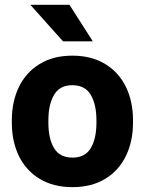

<svg xmlns="http://www.w3.org/2000/svg" viewBox="-20 -770 604 800"><path d="M29.3 0ZM281.2 -538.1Q360.8 -538.1 418 -503.4Q475.1 -468.8 504.6 -408Q534.2 -347.2 534.2 -269V-258.8Q534.2 -181.2 504.6 -120.1Q475.1 -59.1 418.2 -24.7Q361.3 9.8 282.2 9.8Q202.6 9.8 145.5 -24.7Q88.4 -59.1 58.8 -119.9Q29.3 -180.7 29.3 -258.8V-269Q29.3 -346.7 58.8 -407.7Q88.4 -468.8 145.3 -503.4Q202.1 -538.1 281.2 -538.1ZM282.2 -113.3Q334.5 -113.3 358.2 -152.8Q381.8 -192.4 381.8 -258.8V-269Q381.8 -334.5 358.2 -374.8Q334.5 -415 281.2 -415Q229 -415 205.3 -374.8Q181.6 -334.5 181.6 -269V-258.8Q181.6 -191.9 205.3 -152.6Q229 -113.3 282.2 -113.3ZM242.7 -597.7 106.4 -750H269.5L366.7 -597.7Z"/></svg>

Font: Heebo ExtraBold
Style: Regular
Weight: 800
Designer: Oded Ezer
Foundry: Meir Sadan
Version: Version 2.001; ttfautohint (v1.5.14-ce02) -l 8 -r 50 -G 200 